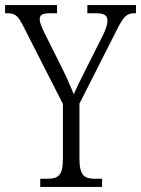

<svg xmlns="http://www.w3.org/2000/svg" viewBox="-26 -734 554 754"><path d="M132 0H375V-32H350C306 -32 286 -42 286 -112V-327L435 -621C460 -671 474 -682 501 -682H508V-714H317V-682H349C383 -682 396 -674 396 -653C396 -639 391 -623 379 -597L312 -464C291 -422 274 -388 264 -364C249 -400 232 -439 211 -480L148 -606C139 -625 130 -645 130 -658C130 -672 136 -682 170 -682H198V-714H-6V-682H2C33 -682 44 -673 64 -634L221 -326V-109C221 -42 201 -32 157 -32H132Z"/></svg>

Font: Noto Serif Sinhala Condensed Light
Style: Regular
Weight: 300
Width: 3
Designer: Jelle Bosma - Monotype Design Team
Foundry: Monotype Imaging Inc.
Version: Version 2.007